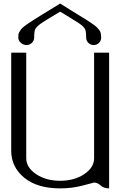

<svg xmlns="http://www.w3.org/2000/svg" viewBox="-20 -1041 706 1061"><path d="M312.5 -1021.5Q338.9 -1004.9 367.7 -986.8Q396.5 -968.8 413.6 -958.5Q430.7 -948.2 450.2 -936Q469.7 -923.8 479.5 -917Q489.3 -910.2 501 -901.9Q512.7 -893.6 517.6 -887.7Q522.5 -881.8 527.8 -875.5Q533.2 -869.1 535.2 -862.8Q537.1 -856.4 538.1 -849.6Q539.1 -842.8 539.1 -834Q539.1 -816.4 526.9 -804.2Q514.6 -792 498 -792Q480.5 -792 468.3 -804.2Q456.1 -816.4 456.1 -834Q456.1 -870.1 449.2 -881.8Q446.3 -885.7 443.8 -888.7Q441.4 -891.6 439 -894.5Q436.5 -897.5 432.1 -900.9Q427.7 -904.3 424.3 -906.7Q420.9 -909.2 414.1 -914.1Q407.2 -918.9 401.9 -921.9Q396.5 -924.8 385.7 -931.6Q375 -938.5 366.7 -943.8Q358.4 -949.2 341.8 -959Q325.2 -968.8 312.5 -976.6Q293.9 -965.8 272.5 -952.6Q251 -939.5 241.2 -933.6Q231.4 -927.7 219.2 -919.9Q207 -912.1 202.6 -908.7Q198.2 -905.3 191.9 -899.9Q185.5 -894.5 182.6 -891.1Q179.7 -887.7 175.8 -881.8Q168.9 -870.1 168.9 -834Q168.9 -816.4 156.2 -804.2Q143.6 -792 127 -792Q109.4 -792 95.2 -804.2Q81.1 -816.4 81.1 -834Q81.1 -843.8 82 -851.1Q83 -858.4 87.9 -866.2Q92.8 -874 97.2 -879.9Q101.6 -885.7 113.3 -895Q125 -904.3 135.3 -911.1Q145.5 -918 165.5 -930.7Q185.5 -943.4 203.6 -954.6Q221.7 -965.8 252.9 -984.9Q284.2 -1003.9 312.5 -1021.5ZM583 0Q553.7 0 536.1 -16.1Q518.6 -32.2 500 -32.2Q498 -32.2 438.5 -16.1Q378.9 0 312.5 0Q185.5 0 113.8 -59.1Q42 -118.2 42 -208V-750H125V-167Q125 -115.2 179.7 -78.6Q234.4 -42 312.5 -42Q390.6 -42 445.3 -78.6Q500 -115.2 500 -167V-750H583Z"/></svg>

Font: okolaks
Style: Regular
Weight: 500
Version: Version 000.6.0